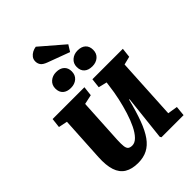

<svg xmlns="http://www.w3.org/2000/svg" viewBox="-333 -1338 1498 1498"><g transform="rotate(-45 415.5 -589.5)"><path d="M719 -95 801 -82 793 0H549L542 -12L583 -386H578Q551 -279 522.5 -202.5Q494 -126 460 -78.5Q426 -31 382 -8.5Q338 14 279 14Q211 14 167.5 -12.5Q124 -39 105.5 -95Q87 -151 92 -239L113 -607L40 -622L49 -701H400L391 -622L312 -605L291 -229Q289 -186 292 -160.5Q295 -135 307 -125Q319 -115 343 -115Q372 -115 399 -142.5Q426 -170 449 -217Q472 -264 490.5 -323Q509 -382 523 -445.5Q537 -509 544 -569L549 -605L479 -622L488 -701H824L815 -622L747 -605ZM232 -854Q232 -893 259.5 -917Q287 -941 327 -941Q370 -941 394 -919Q418 -897 418 -859Q418 -818 391 -794.5Q364 -771 322 -771Q280 -771 256 -792.5Q232 -814 232 -854ZM469 -855Q469 -894 497 -918Q525 -942 565 -942Q608 -942 631.5 -920Q655 -898 655 -859Q655 -819 628 -795.5Q601 -772 560 -772Q517 -772 493 -793.5Q469 -815 469 -855ZM548 -1027 515 -974 332 -1042Q295 -1056 283 -1074Q271 -1092 271 -1114Q271 -1137 283.5 -1153.5Q296 -1170 315 -1180Q334 -1190 355 -1193Z"/></g></svg>

Font: Literata ExtraBold
Style: Italic
Weight: 800
Italic angle: -2°
Designer: Latin by Veronika Burian and Jose Scaglione. Greek by Irene Vlachou. Cyrillic by Vera Evstafieva
Foundry: TypeTogether
Version: Version 3.002